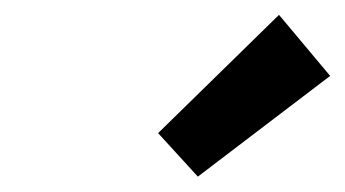

<svg xmlns="http://www.w3.org/2000/svg" viewBox="-20 -813 460 256"><path d="M243.8 -577.5 190.8 -635.5 352 -793.2 420.2 -711.8Z"/></svg>

Font: Ubuntu Sans
Style: Italic
Weight: 400
Italic angle: -13.5°
Designer: Dalton Maag Ltd
Foundry: Dalton Maag Ltd
Version: Version 1.006